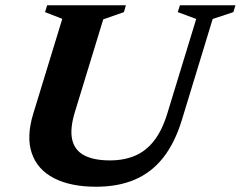

<svg xmlns="http://www.w3.org/2000/svg" viewBox="-20 -696 914 729"><path d="M264 -269.5Q245 -207 254 -166.5Q263 -126 299.2 -106.5Q335.5 -87 397.5 -87Q451 -87 492.8 -104.8Q534.5 -122.5 565.2 -162Q596 -201.5 616 -267.5L725 -624L655 -650L663 -676H874L866 -650L787.5 -624L670.5 -240.5Q644 -153.5 599.5 -97.2Q555 -41 491.8 -14Q428.5 13 345 13Q248 13 185 -19.5Q122 -52 100.8 -114Q79.5 -176 106 -263.5L216.5 -624.5L151 -650L159 -676H458L450.5 -650L372 -622.5Z"/></svg>

Font: Newsreader 16pt 16pt
Style: Bold Italic
Weight: 700
Italic angle: -17°
Version: Version 1.003